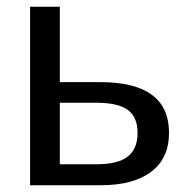

<svg xmlns="http://www.w3.org/2000/svg" viewBox="-20 -548 561 568"><path d="M157 -305H277Q480 -305 480 -155Q480 -80 427.5 -40Q375 0 278 0H69V-528H157ZM157 -244V-62H265Q328 -62 357.5 -84.5Q387 -107 387 -155Q387 -201 358.5 -222.5Q330 -244 265 -244Z"/></svg>

Font: Libra Sans
Style: Regular
Weight: 400
Foundry: Context Ltd
Version: Version 1.002